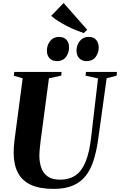

<svg xmlns="http://www.w3.org/2000/svg" viewBox="-20 -1206 773 1236"><path d="M666.5 -702 611.5 -305.5Q600.5 -229.5 581.5 -170.8Q562.5 -112 530 -71.8Q497.5 -31.5 447.5 -10.8Q397.5 10 326 10Q234 10 177.2 -17Q120.5 -44 94.2 -96Q68 -148 68 -221.5Q68 -240.5 69.2 -260Q70.5 -279.5 73 -300.5L126 -702L69 -718.5L72 -743H376.5L374 -719L295 -702L242 -303.5Q238.5 -275.5 236 -249.2Q233.5 -223 233.5 -200Q234 -159.5 246 -125.2Q258 -91 286.8 -70.2Q315.5 -49.5 366 -49.5Q428 -49.5 468.2 -78.5Q508.5 -107.5 532.2 -167.5Q556 -227.5 566.5 -320L611 -701L530.5 -719L533.5 -743H733L730.5 -719ZM346.5 -812.5Q316 -812.5 298.8 -831.5Q281.5 -850.5 282 -880Q282 -916 303 -942.2Q324 -968.5 359 -968.5Q393 -968.5 409 -948.8Q425 -929 424.5 -901Q424.5 -865.5 404.5 -839Q384.5 -812.5 346.5 -812.5ZM537.5 -812.5Q507 -812.5 489.8 -831.5Q472.5 -850.5 472.5 -880Q473 -916 494 -942.2Q515 -968.5 550 -968.5Q583.5 -968.5 599.5 -948.8Q615.5 -929 615.5 -901Q615.5 -865.5 595.5 -839Q575.5 -812.5 537.5 -812.5ZM519.5 -993Q494 -1001.5 465.8 -1013Q437.5 -1024.5 409.5 -1039Q381.5 -1053.5 355.8 -1069.8Q330 -1086 309.5 -1104L389.5 -1186.5L541.5 -1014.5Z"/></svg>

Font: Merriweather 120pt ExtraBold
Style: Italic
Weight: 800
Italic angle: -7.8°
Version: Version 2.101